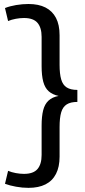

<svg xmlns="http://www.w3.org/2000/svg" viewBox="-20 -824 420 950"><path d="M120.9 -804.2Q171 -804.2 205.1 -786.9Q239.2 -769.5 257 -735.4Q274.8 -701.4 274.8 -649.9V-503.2Q274.8 -458.5 282.8 -431Q290.8 -403.5 310.2 -391.3Q329.5 -379.1 362.8 -379.1V-319.7Q329.5 -319.7 310.2 -307.5Q290.8 -295.3 282.8 -268.3Q274.8 -241.3 274.8 -195.5V-48.7Q274.8 1.7 257.1 36.3Q239.4 70.9 205.2 88.2Q171 105.5 120.9 105.5Q90.7 105.5 59.4 99.8Q28 94.1 4.7 85.4L20 21.3Q37.1 28.5 58.3 32.4Q79.5 36.3 98.7 36.3Q145.1 36.3 165.5 12.4Q185.9 -11.5 185.9 -57.2V-202.3Q185.9 -248 193.6 -278.4Q201.2 -308.8 220 -326.2Q238.7 -343.6 270 -349.3Q239.7 -355.8 220.9 -372.5Q202.2 -389.1 194 -419.8Q185.9 -450.4 185.9 -496.4V-641.6Q185.9 -687.1 165.5 -711Q145.1 -734.9 98.7 -734.9Q79.2 -734.9 58.1 -731Q37 -727.1 20 -719.9L4.7 -784.2Q28.3 -793.7 59.7 -799Q91 -804.2 120.9 -804.2Z"/></svg>

Font: Pathway Extreme 8pt Thin
Style: Regular
Weight: 100
Version: Version 1.001;gftools[0.9.26]